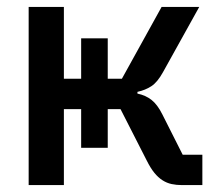

<svg xmlns="http://www.w3.org/2000/svg" viewBox="-20 -536 640 556"><path d="M215 -220H165V0H63V-516H165V-308H215V-425H292V-308H333L448 -516H557L452 -327Q436 -298 418.5 -286.5Q401 -275 378 -270V-265Q402 -260 419 -246.5Q436 -233 450 -205L509 -88H566V0H507Q491 0 477 -3Q463 -6 450.5 -14Q438 -22 427 -35.5Q416 -49 405 -71L329 -220H292V-108H215Z"/></svg>

Font: IBM Plex Mono Medium
Style: Regular
Weight: 500
Monospace: yes
Designer: Mike Abbink, Paul van der Laan, Pieter van Rosmalen
Foundry: Bold Monday
Version: Version 2.3